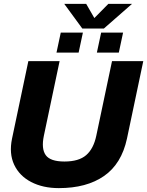

<svg xmlns="http://www.w3.org/2000/svg" viewBox="-20 -959 758 989"><path d="M404 -812 311 -939H424L466 -866L538 -939H660L515 -812ZM271 -688 293 -791H407L385 -688ZM479 -688 501 -791H614L592 -688ZM283 10Q201 10 140.5 -21.5Q80 -53 53 -110.5Q26 -168 42 -245L126 -644H287L206 -260Q192 -193 215.5 -160Q239 -127 312 -127Q386 -127 424 -160Q462 -193 476 -260L557 -644H718L634 -245Q606 -115 516 -52.5Q426 10 283 10Z"/></svg>

Font: Kanit SemiBold
Style: Italic
Weight: 600
Italic angle: -12°
Designer: Katatrad Team
Foundry: CadsonDemak
Version: Version 2.000; ttfautohint (v1.8.3)